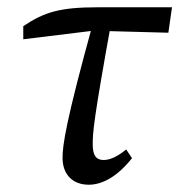

<svg xmlns="http://www.w3.org/2000/svg" viewBox="-20 -495 493 528"><path d="M44 -387 232 -410H258L443 -405L453 -475H250C145 -475 102 -462 44 -423V-387ZM224 13C263 13 304 -11 343 -60L327 -84C305 -66 284 -55 265 -55C244 -55 235 -68 235 -98C235 -131 237 -164 288 -445L237 -436C160 -158 152 -94 152 -61C152 -15 180 13 224 13Z"/></svg>

Font: Source Serif 4 Variable
Style: Italic
Weight: 400
Italic angle: -12°
Designer: Frank Grießhammer
Foundry: Adobe Systems Incorporated
Version: Version 4.004;hotconv 1.0.116;makeotfexe 2.5.65601